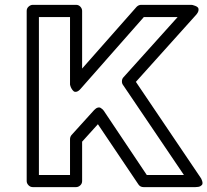

<svg xmlns="http://www.w3.org/2000/svg" viewBox="-20 -745 853 790"><path d="M89.8 0V-700.2Q89.8 -710.9 97.9 -718Q106 -725.1 115.2 -725.1H293Q303.7 -725.1 310.8 -717.3Q317.9 -709.5 317.9 -700.2V-462.9L542 -716.8Q550.3 -725.1 561 -725.1H767.1Q769 -725.1 772.5 -724.4Q775.9 -723.6 783.2 -720.9Q790.5 -718.3 794.2 -714.1Q797.9 -710 796.6 -701.7Q795.4 -693.4 786.1 -683.1L539.1 -408.2L805.2 -14.2Q806.2 -12.7 807.9 -10Q809.6 -7.3 811.8 -0.5Q814 6.3 813 11.5Q812 16.6 804.9 20.8Q797.9 24.9 784.2 24.9H570.8Q557.1 24.9 549.8 14.2L382.8 -233.9L317.9 -162.1V0Q317.9 10.7 310.1 17.8Q302.2 24.9 293 24.9H115.2Q104.5 24.9 97.2 17.1Q89.8 9.3 89.8 0ZM140.1 -24.9H268.1V-171.9Q268.1 -181.6 273.9 -189L367.2 -292Q375 -300.3 382.3 -302.2Q389.6 -304.2 395 -300.5Q400.4 -296.9 402.8 -294.4Q405.3 -292 407.2 -289.1L584 -24.9H736.8L485.8 -396Q481.4 -401.9 481.7 -411.1Q481.9 -420.4 487.8 -426.8L710.9 -674.8H571.8L312 -379.9Q303.2 -369.6 295.2 -367.7Q287.1 -365.7 282.5 -370.1Q277.8 -374.5 274.4 -380.4Q271 -386.2 269.5 -391.6L268.1 -397V-674.8H140.1Z"/></svg>

Font: Trueno Bold Outline
Style: Regular
Weight: 700
Width: 6
Designer: Julieta Ulanovsky
Foundry: Julieta Ulanovsky
Version: Version 3.001b | FøM Fix